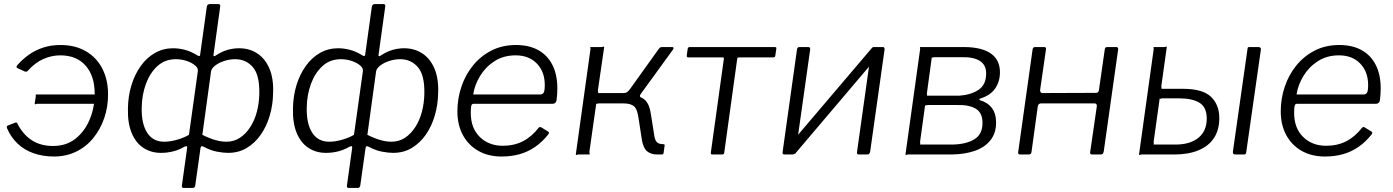

<svg xmlns="http://www.w3.org/2000/svg" viewBox="-20 -762 6870 947"><path d="M246 10Q192 10 146 -6Q100 -22 66.5 -54Q33 -86 14 -131Q12 -140 19 -143L55 -157Q59 -159 62.5 -157Q66 -155 67 -150Q95 -97 138 -69.5Q181 -42 242 -42Q307 -42 352.5 -78Q398 -114 422.5 -173Q447 -232 447 -300Q447 -387 402.5 -438Q358 -489 277 -489Q235 -489 194 -471Q153 -453 117 -413Q114 -409 110.5 -408.5Q107 -408 103 -409L66 -426Q62 -428 61.5 -431.5Q61 -435 64 -439Q90 -469 121.5 -491.5Q153 -514 192 -527Q231 -540 278 -540Q351 -540 404 -509Q457 -478 485 -423Q513 -368 513 -297Q513 -234 494 -179Q475 -124 440 -81Q405 -38 355.5 -14Q306 10 246 10ZM151 -250 156 -283Q157 -289 156 -292.5Q155 -296 158 -296H468L461 -250H164Q159 -250 155.5 -248Q152 -246 151 -250Z M885 165Q876 165 877 154L903 -32Q904 -39 901 -40.5Q898 -42 889 -38Q864 -23 834.5 -15.5Q805 -8 774 -8Q725 -8 687.5 -32.5Q650 -57 629.5 -106Q609 -155 611 -228Q612 -289 628.5 -342.5Q645 -396 674.5 -437Q704 -478 744.5 -501Q785 -524 834 -524Q861 -524 891 -516.5Q921 -509 955 -488Q966 -482 967 -491L1000 -729Q1002 -742 1016 -742H1057Q1068 -742 1066 -729L1033 -491Q1032 -486 1035.5 -485Q1039 -484 1044 -488Q1072 -507 1101 -515.5Q1130 -524 1159 -524Q1210 -524 1249 -498.5Q1288 -473 1309 -423.5Q1330 -374 1327 -302Q1326 -245 1310.5 -192Q1295 -139 1266.5 -98Q1238 -57 1197.5 -32.5Q1157 -8 1105 -8Q1082 -8 1050 -14Q1018 -20 985 -38Q978 -42 974 -40.5Q970 -39 969 -32L943 153Q941 165 930 165ZM790 -63Q819 -63 852.5 -72.5Q886 -82 912 -97L956 -412Q958 -426 942 -439.5Q926 -453 900.5 -461.5Q875 -470 847 -470Q794 -470 757 -436.5Q720 -403 700 -349Q680 -295 679 -232Q677 -153 705.5 -108Q734 -63 790 -63ZM1096 -63Q1134 -63 1163.5 -82.5Q1193 -102 1214.5 -135.5Q1236 -169 1247 -211Q1258 -253 1259 -299Q1261 -392 1227 -431Q1193 -470 1140 -470Q1112 -470 1085 -461Q1058 -452 1040.5 -438Q1023 -424 1021 -410L978 -97Q1014 -79 1043 -71Q1072 -63 1096 -63Z M1699 165Q1690 165 1691 154L1717 -32Q1718 -39 1715 -40.5Q1712 -42 1703 -38Q1678 -23 1648.5 -15.5Q1619 -8 1588 -8Q1539 -8 1501.5 -32.5Q1464 -57 1443.5 -106Q1423 -155 1425 -228Q1426 -289 1442.5 -342.5Q1459 -396 1488.5 -437Q1518 -478 1558.5 -501Q1599 -524 1648 -524Q1675 -524 1705 -516.5Q1735 -509 1769 -488Q1780 -482 1781 -491L1814 -729Q1816 -742 1830 -742H1871Q1882 -742 1880 -729L1847 -491Q1846 -486 1849.5 -485Q1853 -484 1858 -488Q1886 -507 1915 -515.5Q1944 -524 1973 -524Q2024 -524 2063 -498.5Q2102 -473 2123 -423.5Q2144 -374 2141 -302Q2140 -245 2124.5 -192Q2109 -139 2080.5 -98Q2052 -57 2011.5 -32.5Q1971 -8 1919 -8Q1896 -8 1864 -14Q1832 -20 1799 -38Q1792 -42 1788 -40.5Q1784 -39 1783 -32L1757 153Q1755 165 1744 165ZM1604 -63Q1633 -63 1666.5 -72.5Q1700 -82 1726 -97L1770 -412Q1772 -426 1756 -439.5Q1740 -453 1714.5 -461.5Q1689 -470 1661 -470Q1608 -470 1571 -436.5Q1534 -403 1514 -349Q1494 -295 1493 -232Q1491 -153 1519.5 -108Q1548 -63 1604 -63ZM1910 -63Q1948 -63 1977.5 -82.5Q2007 -102 2028.5 -135.5Q2050 -169 2061 -211Q2072 -253 2073 -299Q2075 -392 2041 -431Q2007 -470 1954 -470Q1926 -470 1899 -461Q1872 -452 1854.5 -438Q1837 -424 1835 -410L1792 -97Q1828 -79 1857 -71Q1886 -63 1910 -63Z M2454 10Q2388 10 2339 -18Q2290 -46 2263 -96Q2236 -146 2236 -213Q2236 -275 2255.5 -333.5Q2275 -392 2312.5 -438.5Q2350 -485 2403.5 -512.5Q2457 -540 2525 -540Q2589 -540 2634.5 -515Q2680 -490 2704.5 -442Q2729 -394 2729 -326Q2729 -312 2728 -297.5Q2727 -283 2725 -267Q2724 -260 2719 -255Q2714 -250 2706 -250H2315Q2308 -250 2305 -241.5Q2302 -233 2302 -205Q2302 -130 2346.5 -86.5Q2391 -43 2460 -43Q2516 -43 2559.5 -65.5Q2603 -88 2637 -132Q2641 -136 2644.5 -135.5Q2648 -135 2651 -133L2682 -114Q2691 -110 2685 -100Q2655 -62 2619.5 -37.5Q2584 -13 2543 -1.5Q2502 10 2454 10ZM2645 -296Q2655 -296 2661 -304Q2667 -312 2667 -343Q2667 -408 2628 -448.5Q2589 -489 2523 -489Q2464 -489 2419.5 -460.5Q2375 -432 2348 -387.5Q2321 -343 2314 -296Z M2820 0 2892 -517Q2893 -523 2891.5 -526.5Q2890 -530 2894 -530H2946Q2953 -530 2956 -532Q2959 -534 2960 -530L2929 -317Q2929 -311 2930.5 -307Q2932 -303 2928 -303H3075L3088 -290Q3140 -290 3162 -268Q3184 -246 3190 -201L3208 -88Q3212 -67 3222 -59Q3232 -51 3251 -51Q3260 -51 3258 -43L3253 -8Q3253 -4 3250.5 -2Q3248 0 3243 0H3222Q3191 0 3172 -15.5Q3153 -31 3146 -72L3130 -176Q3124 -223 3107.5 -237.5Q3091 -252 3054 -252H2934Q2928 -252 2925 -250Q2922 -248 2921 -252L2887 -13Q2887 -8 2888.5 -4Q2890 0 2886 0H2833Q2828 0 2824.5 2Q2821 4 2820 0ZM3054 -278V-303Q3067 -303 3073.5 -308Q3080 -313 3089 -325L3228 -519Q3232 -525 3236 -527.5Q3240 -530 3245 -530H3295Q3301 -530 3302 -526.5Q3303 -523 3299 -517L3140 -298Q3131 -285 3144 -280Z M3793 -479H3625Q3617 -479 3616 -471L3552 -8Q3551 0 3542 0H3493Q3485 0 3486 -9L3550 -470Q3551 -475 3549.5 -477Q3548 -479 3543 -479H3375Q3367 -479 3367 -487L3372 -522Q3374 -530 3382 -530H3801Q3811 -530 3809 -522L3804 -487Q3803 -479 3793 -479Z M3976 -518 3905 -15Q3903 0 3888 0H3852Q3844 0 3841.5 -2.5Q3839 -5 3840 -12L3911 -518Q3913 -530 3923 -530H3967Q3977 -530 3976 -518ZM4343 -518 4272 -15Q4270 -6 4267 -3Q4264 0 4255 0H4219Q4211 0 4208.5 -2.5Q4206 -5 4207 -12L4278 -518Q4280 -530 4290 -530H4334Q4344 -530 4343 -518ZM4281 -526 4316 -492 3901 -3 3866 -38Z M4446 0 4518 -517Q4519 -523 4517.5 -526.5Q4516 -530 4520 -530H4737Q4824 -529 4868 -497.5Q4912 -466 4912 -406Q4912 -359 4888 -325Q4864 -291 4815 -276Q4811 -275 4810.5 -272Q4810 -269 4813 -268Q4851 -257 4872 -229.5Q4893 -202 4893 -157Q4893 -105 4865 -70Q4837 -35 4788 -18Q4739 -1 4675 0H4459Q4454 0 4450.5 2Q4447 4 4446 0ZM4677 -49Q4744 -50 4785 -74.5Q4826 -99 4826 -156Q4826 -206 4792.5 -226Q4759 -246 4698 -244H4557Q4551 -244 4547.5 -242Q4544 -240 4543 -244L4518 -62Q4518 -57 4519 -53Q4520 -49 4516 -49ZM4711 -290Q4769 -294 4806.5 -319Q4844 -344 4844 -400Q4844 -442 4813 -461.5Q4782 -481 4726 -480H4590Q4584 -480 4580.5 -478Q4577 -476 4576 -480L4552 -304Q4551 -298 4552.5 -294Q4554 -290 4550 -290Z M5014 0Q5006 0 5003.5 -2.5Q5001 -5 5002 -12L5073 -518Q5075 -530 5085 -530H5130Q5141 -530 5139 -518L5110 -317Q5110 -311 5113 -307Q5116 -303 5121 -303L5385 -304Q5391 -303 5395 -307Q5399 -311 5400 -316L5429 -518Q5430 -530 5441 -530H5486Q5496 -530 5495 -518L5424 -15Q5422 -6 5419 -3Q5416 0 5407 0H5370Q5361 0 5358.5 -2.5Q5356 -5 5357 -12L5390 -239Q5390 -245 5387.5 -248.5Q5385 -252 5378 -252H5115Q5109 -252 5105 -249Q5101 -246 5099 -240L5068 -15Q5067 -6 5064 -3Q5061 0 5051 0Z M5598 0 5670 -517Q5671 -523 5669.5 -526.5Q5668 -530 5672 -530H5722Q5728 -530 5731 -532Q5734 -534 5735 -530L5708 -338Q5708 -332 5709 -328Q5710 -324 5707 -324H5814Q5912 -324 5953 -284.5Q5994 -245 5994 -180Q5994 -121 5967.5 -81Q5941 -41 5891 -20.5Q5841 0 5772 0H5611Q5606 0 5602.5 2Q5599 4 5598 0ZM5668 -49H5778Q5850 -49 5891 -82.5Q5932 -116 5932 -177Q5932 -233 5896.5 -255Q5861 -277 5795 -277H5713Q5708 -277 5704.5 -275Q5701 -273 5700 -277L5670 -62Q5670 -57 5671 -53Q5672 -49 5668 -49ZM6199 -517 6127 -13Q6126 -4 6123.5 -2Q6121 0 6112 0H6075Q6066 0 6063 -3.5Q6060 -7 6061 -14L6133 -520Q6134 -527 6135.5 -528.5Q6137 -530 6143 -530H6188Q6193 -530 6196.5 -526.5Q6200 -523 6199 -517Z M6515 10Q6449 10 6400 -18Q6351 -46 6324 -96Q6297 -146 6297 -213Q6297 -275 6316.5 -333.5Q6336 -392 6373.5 -438.5Q6411 -485 6464.5 -512.5Q6518 -540 6586 -540Q6650 -540 6695.5 -515Q6741 -490 6765.5 -442Q6790 -394 6790 -326Q6790 -312 6789 -297.5Q6788 -283 6786 -267Q6785 -260 6780 -255Q6775 -250 6767 -250H6376Q6369 -250 6366 -241.5Q6363 -233 6363 -205Q6363 -130 6407.5 -86.5Q6452 -43 6521 -43Q6577 -43 6620.5 -65.5Q6664 -88 6698 -132Q6702 -136 6705.5 -135.5Q6709 -135 6712 -133L6743 -114Q6752 -110 6746 -100Q6716 -62 6680.5 -37.5Q6645 -13 6604 -1.5Q6563 10 6515 10ZM6706 -296Q6716 -296 6722 -304Q6728 -312 6728 -343Q6728 -408 6689 -448.5Q6650 -489 6584 -489Q6525 -489 6480.5 -460.5Q6436 -432 6409 -387.5Q6382 -343 6375 -296Z"/></svg>

Font: Libre Franklin Light
Style: Italic
Weight: 300
Italic angle: -8°
Designer: Pablo Impallari, Rodrigo Fuenzalida, Nhung Nguyen
Foundry: Impallari Type
Version: Version 3.000